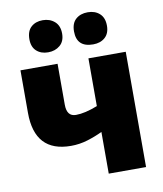

<svg xmlns="http://www.w3.org/2000/svg" viewBox="-85 -837 771 907"><g transform="rotate(-10 300.0 -384.0)"><path d="M397 -614Q432 -614 454 -633.5Q476 -653 476 -690Q476 -728 454 -748Q432 -768 397 -768Q362 -768 340 -748.5Q318 -729 318 -690Q318 -614 397 -614ZM181 -614Q215 -614 238 -633.5Q261 -653 261 -690Q261 -728 238 -748Q215 -768 181 -768Q147 -768 125.5 -748.5Q104 -729 104 -690Q104 -653 125.5 -633.5Q147 -614 181 -614ZM37 -553V-349Q37 -160 211 -160Q252 -160 291 -172Q330 -184 363 -200V0H542V-553H363V-324Q302 -300 259 -300Q215 -300 215 -357V-553Z"/></g></svg>

Font: Noto Sans UI SemiCondensed Black
Style: Regular
Weight: 900
Width: 4
Designer: Monotype Design Team
Foundry: Monotype Imaging Inc.
Version: 1.001